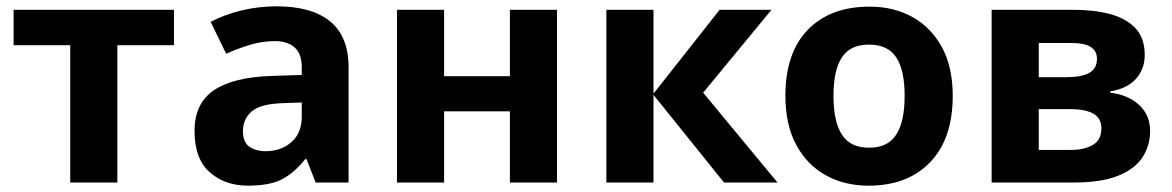

<svg xmlns="http://www.w3.org/2000/svg" viewBox="-20 -577 3706 607"><path d="M530 -434H351V0H202V-434H23V-546H530Z M855 -557Q965 -557 1023.5 -509.5Q1082 -462 1082 -364V0H978L949 -74H945Q910 -30 871 -10Q832 10 764 10Q691 10 643 -32.5Q595 -75 595 -163Q595 -250 656 -291.5Q717 -333 839 -337L934 -340V-364Q934 -407 911.5 -427Q889 -447 849 -447Q809 -447 771 -435.5Q733 -424 695 -407L646 -508Q690 -531 743.5 -544Q797 -557 855 -557ZM876 -251Q804 -249 776 -225Q748 -201 748 -162Q748 -128 768 -113.5Q788 -99 820 -99Q868 -99 901 -127.5Q934 -156 934 -208V-253Z M1384 -546V-336H1592V-546H1741V0H1592V-225H1384V0H1235V-546Z M2255 -546H2419L2203 -284L2438 0H2269L2046 -277V0H1897V-546H2046V-281Z M2992 -274Q2992 -138 2920.5 -64Q2849 10 2726 10Q2650 10 2590.5 -23Q2531 -56 2497 -119.5Q2463 -183 2463 -274Q2463 -410 2534 -483Q2605 -556 2729 -556Q2806 -556 2865 -523Q2924 -490 2958 -427.5Q2992 -365 2992 -274ZM2615 -274Q2615 -193 2641.5 -151.5Q2668 -110 2728 -110Q2787 -110 2813.5 -151.5Q2840 -193 2840 -274Q2840 -355 2813.5 -395.5Q2787 -436 2727 -436Q2668 -436 2641.5 -395.5Q2615 -355 2615 -274Z M3599 -403Q3599 -359 3571.5 -328Q3544 -297 3490 -288V-284Q3547 -277 3581.5 -245Q3616 -213 3616 -163Q3616 -116 3591.5 -79Q3567 -42 3514 -21Q3461 0 3375 0H3115V-546H3375Q3439 -546 3489.5 -532.5Q3540 -519 3569.5 -488Q3599 -457 3599 -403ZM3448 -391Q3448 -441 3369 -441H3264V-333H3352Q3399 -333 3423.5 -346.5Q3448 -360 3448 -391ZM3462 -171Q3462 -203 3437 -217.5Q3412 -232 3362 -232H3264V-103H3365Q3407 -103 3434.5 -118.5Q3462 -134 3462 -171Z"/></svg>

Font: RS Noto Sans
Style: Bold
Weight: 700
Designer: Monotype Design Team
Foundry: Monotype Imaging Inc.
Version: Version 3.10